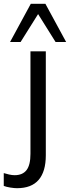

<svg xmlns="http://www.w3.org/2000/svg" viewBox="-76 -773 369 1013"><path d="M13.7 219.9Q-0.5 219.9 -21.4 216.6Q-42.3 213.3 -56.2 207.9V140.2Q-44.2 144.2 -28.2 147.7Q-12.1 151.3 1.4 151.3Q43.2 151.3 64 124.5Q84.7 97.7 84.7 38.3V-502.3H165.7V46.4Q165.7 131.9 128 175.9Q90.3 219.9 13.7 219.9ZM-23 -551.3 86.4 -752.8H163.6L273 -551.3H217.3L125 -698.7L32.6 -551.3Z"/></svg>

Font: Mulish ExtraLight
Style: Regular
Weight: 200
Designer: Vernon Adams
Foundry: Vernon Adams
Version: Version 3.603